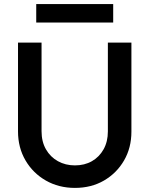

<svg xmlns="http://www.w3.org/2000/svg" viewBox="-20 -908 730 938"><path d="M346 10Q267 10 204 -26Q141 -62 104.5 -124.5Q68 -187 68 -266V-700H183V-267Q183 -216 204.5 -178.5Q226 -141 263 -120.5Q300 -100 346 -100Q393 -100 429 -120.5Q465 -141 486 -178.5Q507 -216 507 -266V-700H622V-265Q622 -186 586 -124Q550 -62 488 -26Q426 10 346 10ZM157 -888H533V-798H157Z"/></svg>

Font: Outfit Thin Medium
Style: Regular
Weight: 500
Version: Version 1.100;gftools[0.9.27]